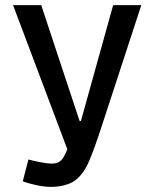

<svg xmlns="http://www.w3.org/2000/svg" viewBox="-20 -717 602 750"><path d="M181 13Q154 13 123 6.5Q92 0 69 -9L91 -94Q109 -89 137 -83.5Q165 -78 183 -78Q207 -78 219.5 -91.5Q232 -105 243 -134L31 -697H141L291 -244H296L422 -697H532L376 -220Q348 -134 327.5 -86.5Q307 -39 277 -15Q260 -1 233.5 6Q207 13 181 13Z"/></svg>

Font: Ruda SemiBold
Style: Regular
Weight: 600
Designer: Mariela Monsalve and Angelina Sanchez
Foundry: Mariela Monsalve and Angelina Sanchez
Version: Version 2.001